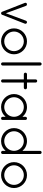

<svg xmlns="http://www.w3.org/2000/svg" viewBox="1377 -2176 799 3593"><g transform="rotate(90 1776.5 -379.5)"><path d="M425 -456Q425 -451 423 -445L256 -18Q248 0 228 0Q220 0 212 -5Q204 -10 201 -18L34 -445Q32 -451 32 -456Q32 -468 40.5 -476.5Q49 -485 61 -485Q70 -485 78 -480Q86 -475 89 -467L228 -90L368 -467Q375 -485 395 -485Q407 -485 416 -476.5Q425 -468 425 -456Z M511 -242Q511 -292 530 -336.5Q549 -381 582 -414Q615 -447 659.5 -466Q704 -485 754 -485Q804 -485 848 -466Q892 -447 925 -414Q958 -381 977 -336.5Q996 -292 996 -242Q996 -192 977 -148Q958 -104 925 -71Q892 -38 848 -19Q804 0 754 0Q704 0 659.5 -19Q615 -38 582 -71Q549 -104 530 -148Q511 -192 511 -242ZM570 -242Q570 -204 584.5 -170.5Q599 -137 624 -112.5Q649 -88 682.5 -73.5Q716 -59 754 -59Q792 -59 825.5 -73.5Q859 -88 883.5 -112.5Q908 -137 922.5 -170.5Q937 -204 937 -242Q937 -280 922.5 -313.5Q908 -347 883.5 -372Q859 -397 825.5 -411.5Q792 -426 754 -426Q716 -426 682.5 -411.5Q649 -397 624 -372Q599 -347 584.5 -313.5Q570 -280 570 -242Z M1206 -29Q1206 -17 1197.5 -8.5Q1189 0 1177 0Q1165 0 1156.5 -8.5Q1148 -17 1148 -29V-730Q1148 -742 1156.5 -750.5Q1165 -759 1177 -759Q1189 -759 1197.5 -750.5Q1206 -742 1206 -730Z M1651 -455Q1651 -443 1642 -434.5Q1633 -426 1621 -426H1525V-29Q1525 -17 1516 -8.5Q1507 0 1495 0Q1483 0 1474.5 -8.5Q1466 -17 1466 -29V-426H1369Q1357 -426 1348.5 -434.5Q1340 -443 1340 -455Q1340 -468 1348.5 -476.5Q1357 -485 1369 -485H1466V-647Q1466 -659 1474.5 -667.5Q1483 -676 1495 -676Q1507 -676 1516 -667.5Q1525 -659 1525 -647V-485H1621Q1633 -485 1642 -476.5Q1651 -468 1651 -455Z M2225 -29Q2225 -17 2216.5 -8.5Q2208 0 2196 0Q2183 0 2174.5 -8.5Q2166 -17 2166 -29V-85Q2131 -44 2083.5 -22Q2036 0 1983 0Q1933 0 1888.5 -19Q1844 -38 1811 -71Q1778 -104 1759 -148Q1740 -192 1740 -242Q1740 -292 1759 -336.5Q1778 -381 1811 -414Q1844 -447 1888.5 -466Q1933 -485 1983 -485Q2036 -485 2083.5 -463Q2131 -441 2166 -400V-456Q2166 -468 2174.5 -476.5Q2183 -485 2196 -485Q2208 -485 2216.5 -476.5Q2225 -468 2225 -456ZM2166 -242Q2166 -280 2151.5 -313.5Q2137 -347 2112.5 -372Q2088 -397 2054.5 -411.5Q2021 -426 1983 -426Q1945 -426 1911.5 -411.5Q1878 -397 1853 -372Q1828 -347 1813.5 -313.5Q1799 -280 1799 -242Q1799 -204 1813.5 -170.5Q1828 -137 1853 -112.5Q1878 -88 1911.5 -73.5Q1945 -59 1983 -59Q2021 -59 2054.5 -73.5Q2088 -88 2112.5 -112.5Q2137 -137 2151.5 -170.5Q2166 -204 2166 -242Z M2862 -29Q2862 -17 2853.5 -8.5Q2845 0 2833 0Q2821 0 2812 -8.5Q2803 -17 2803 -29V-85Q2768 -44 2720.5 -22Q2673 0 2620 0Q2570 0 2525.5 -19Q2481 -38 2448 -71Q2415 -104 2396 -148Q2377 -192 2377 -242Q2377 -292 2396 -336.5Q2415 -381 2448 -414Q2481 -447 2525.5 -466Q2570 -485 2620 -485Q2673 -485 2720.5 -463Q2768 -441 2803 -400V-730Q2803 -742 2812 -750.5Q2821 -759 2833 -759Q2845 -759 2853.5 -750.5Q2862 -742 2862 -730ZM2803 -242Q2803 -280 2788.5 -313.5Q2774 -347 2749.5 -372Q2725 -397 2691.5 -411.5Q2658 -426 2620 -426Q2582 -426 2548.5 -411.5Q2515 -397 2490 -372Q2465 -347 2450.5 -313.5Q2436 -280 2436 -242Q2436 -204 2450.5 -170.5Q2465 -137 2490 -112.5Q2515 -88 2548.5 -73.5Q2582 -59 2620 -59Q2658 -59 2691.5 -73.5Q2725 -88 2749.5 -112.5Q2774 -137 2788.5 -170.5Q2803 -204 2803 -242Z M3014 -242Q3014 -292 3033 -336.5Q3052 -381 3085 -414Q3118 -447 3162.5 -466Q3207 -485 3257 -485Q3307 -485 3351 -466Q3395 -447 3428 -414Q3461 -381 3480 -336.5Q3499 -292 3499 -242Q3499 -192 3480 -148Q3461 -104 3428 -71Q3395 -38 3351 -19Q3307 0 3257 0Q3207 0 3162.5 -19Q3118 -38 3085 -71Q3052 -104 3033 -148Q3014 -192 3014 -242ZM3073 -242Q3073 -204 3087.5 -170.5Q3102 -137 3127 -112.5Q3152 -88 3185.5 -73.5Q3219 -59 3257 -59Q3295 -59 3328.5 -73.5Q3362 -88 3386.5 -112.5Q3411 -137 3425.5 -170.5Q3440 -204 3440 -242Q3440 -280 3425.5 -313.5Q3411 -347 3386.5 -372Q3362 -397 3328.5 -411.5Q3295 -426 3257 -426Q3219 -426 3185.5 -411.5Q3152 -397 3127 -372Q3102 -347 3087.5 -313.5Q3073 -280 3073 -242Z"/></g></svg>

Font: Hanken Light
Style: Light
Weight: 300
Designer: Alfredo Marco Pradil
Foundry: Hanken Design Co.
Version: Version 2.06 2014